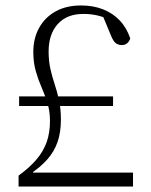

<svg xmlns="http://www.w3.org/2000/svg" viewBox="-20 -683 553 703"><path d="M50 -295V-330H394V-295ZM48 0V-40Q88 -69 113.5 -99Q139 -129 151 -163Q163 -197 163 -240Q163 -275 154 -304.5Q145 -334 132.5 -362.5Q120 -391 111 -422.5Q102 -454 102 -493Q102 -543 123.5 -581.5Q145 -620 184 -641.5Q223 -663 277 -663Q321 -663 357 -649Q393 -635 418.5 -608Q444 -581 457 -542Q453 -531 445.5 -524.5Q438 -518 425 -518Q416 -518 408.5 -522Q401 -526 395.5 -534.5Q390 -543 385 -556L353 -633L392 -607Q363 -620 338.5 -626Q314 -632 285 -632Q225 -632 191.5 -595Q158 -558 158 -494Q158 -460 164.5 -431Q171 -402 180.5 -373.5Q190 -345 196.5 -314Q203 -283 203 -245Q203 -198 190.5 -162.5Q178 -127 152.5 -98.5Q127 -70 89 -45L101 -67V-51H467V0Z"/></svg>

Font: Source Serif 4 Light
Style: Regular
Weight: 300
Designer: Frank Grießhammer
Foundry: Adobe Systems Incorporated
Version: Version 4.004;hotconv 1.0.116;makeotfexe 2.5.65601